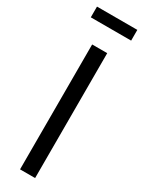

<svg xmlns="http://www.w3.org/2000/svg" viewBox="-225 -886 691 916"><g transform="rotate(30 120.5 -428.0)"><path d="M231 -796.9H8.8V-856H231ZM162.1 -688V0H79.1V-688Z"/></g></svg>

Font: Fira Sans Compressed Book
Style: Regular
Weight: 350
Width: 1
Designer: Carrois Corporate & Edenspiekermann AG
Foundry: Carrois Corporate GbR & Edenspiekermann AG
Version: Version 4.203;PS 004.203;hotconv 1.0.88;makeotf.lib2.5.64775